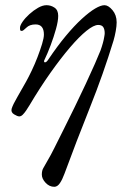

<svg xmlns="http://www.w3.org/2000/svg" viewBox="-20 -434 501 739"><path d="M189 285Q170 285 155.5 269.5Q141 254 141 238Q141 222 147 212.5Q153 203 166 179Q174 166 189.5 135Q205 104 225.5 63Q246 22 268 -23Q290 -68 310 -111Q330 -154 345 -188Q360 -222 367 -240Q370 -248 372 -255Q374 -262 376 -268.5Q378 -275 379 -280.5Q380 -286 381 -291Q382 -296 382.5 -300Q383 -304 383 -306Q383 -321 377.5 -329.5Q372 -338 358 -338Q341 -338 313 -315.5Q285 -293 249.5 -251.5Q214 -210 174 -153.5Q134 -97 93 -28Q87 -18 80.5 -8.5Q74 1 67.5 7.5Q61 14 54 14Q47 14 34 6Q21 -2 25 -16Q30 -32 47 -61Q64 -90 80 -119Q90 -137 102 -162Q114 -187 124.5 -214.5Q135 -242 142 -265Q149 -288 149 -301Q149 -340 117 -340Q94 -340 81.5 -327.5Q69 -315 64 -315Q59 -315 58 -317.5Q57 -320 57 -327Q57 -336 67 -350.5Q77 -365 93 -379.5Q109 -394 126.5 -404Q144 -414 159 -414Q176 -414 190 -404.5Q204 -395 204 -373Q204 -353 195.5 -322.5Q187 -292 175 -260Q163 -228 150 -201Q149 -198 150 -196Q151 -194 153 -194Q159 -194 166 -205Q201 -257 233.5 -296Q266 -335 295 -361.5Q324 -388 346 -401Q368 -414 382 -414Q397 -414 413 -395Q429 -376 429 -348Q429 -334 425.5 -314.5Q422 -295 417 -278Q378 -150 326 -20Q274 110 228 235Q220 257 210.5 271Q201 285 189 285Z"/></svg>

Font: EB Garamond
Style: Italic
Weight: 400
Italic angle: -17.2°
Designer: Georg Duffner and Octavio Pardo
Foundry: Georg Duffner
Version: Version 1.001